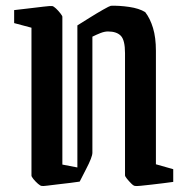

<svg xmlns="http://www.w3.org/2000/svg" viewBox="-20 -635 638 665"><path d="M413 -28V-451Q413 -496 398.5 -511Q384 -526 354 -526Q342 -526 328 -520.5Q314 -515 300 -508V-106Q300 -91 278 -49L256 -6Q244 -4 223 -1.5Q202 1 180.5 3.5Q159 6 143.5 8Q128 10 125 9Q120 9 111.5 1.5Q103 -6 96 -14.5Q89 -23 89 -27V-539L29 -555V-600Q47 -602 76.5 -605.5Q106 -609 131 -612Q156 -615 161 -614Q166 -613 174 -605.5Q182 -598 189 -589Q196 -580 196 -577V-65L248 -55V-547Q264 -557 289.5 -573Q315 -589 337 -601.5Q359 -614 364 -615Q393 -616 427.5 -611Q462 -606 483 -593Q500 -571 510 -538Q520 -505 520 -459V-66L580 -49V-5Q567 -3 546 -0.5Q525 2 504 4.5Q483 7 467 8.5Q451 10 448 9Q443 9 435 1Q427 -7 420 -15.5Q413 -24 413 -28Z"/></svg>

Font: Grenze Gotisch Medium
Style: Regular
Weight: 500
Designer: Renata Polastri
Foundry: Omnibus-Type
Version: Version 1.001